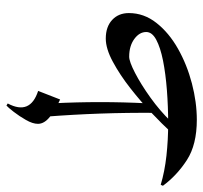

<svg xmlns="http://www.w3.org/2000/svg" viewBox="-42 -580 624 589"><g transform="rotate(-90 269.5 -285.0)"><path d="M197.3 7.3Q120.6 7.3 73.5 -23.2Q26.4 -53.7 -5.4 -96.7L-2.4 -103.5Q38.1 -91.3 86.9 -85.9Q135.7 -80.6 185.1 -80.6ZM240.7 -576.7 247.1 -572.8Q210.4 -503.9 285.6 -479.5L259.3 -412.1Q229 -425.3 206.8 -442.9Q184.6 -460.4 184.6 -480Q184.6 -496.1 196.3 -516.6Q208 -537.1 221.4 -554.4Q234.9 -571.8 240.7 -576.7ZM446.3 -272Q482.4 -272 503.4 -252.4Q524.4 -232.9 524.4 -201.2Q524.4 -154.8 494.1 -116.5Q463.9 -78.1 415 -50.5Q366.2 -22.9 308.6 -7.8Q251 7.3 196.3 7.3L184.1 -80.6Q237.8 -80.6 288.1 -84.5Q338.4 -88.4 378.7 -96.4Q418.9 -104.5 442.6 -117.2Q466.3 -129.9 466.3 -147.9Q466.3 -168.9 444.8 -184.6Q423.3 -200.2 390.6 -200.2Q375.5 -200.2 340.6 -182.1Q305.7 -164.1 265.1 -135Q224.6 -106 191.9 -72.3L161.6 -74.7Q182.6 -97.7 217.5 -130.9Q252.4 -164.1 293.5 -196.3Q334.5 -228.5 374.8 -250.2Q415 -272 446.3 -272ZM218.3 -120.6Q219.7 -289.1 206.5 -457.5Q216.8 -451.2 227.1 -445.1Q237.3 -439 247.6 -433.1Q254.9 -290 247.6 -146.5Q240.2 -139.6 232.9 -133.3Q225.6 -127 218.3 -120.6Z"/></g></svg>

Font: Lateef
Style: Regular
Weight: 400
Designer: SIL International
Foundry: SIL International
Version: Version 4.200